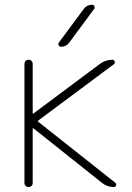

<svg xmlns="http://www.w3.org/2000/svg" viewBox="-20 -794 547 794"><path d="M266.6 -618.2Q253.9 -600.6 232.4 -600.6Q225.6 -600.6 222.7 -606.4Q219.7 -612.3 223.6 -618.2L326.2 -756.8Q338.9 -774.4 360.4 -774.4Q367.2 -774.4 370.1 -768.6Q373 -762.7 369.1 -756.8ZM119.1 -262.7Q115.2 -265.6 115.2 -261.7V-37.1Q115.2 -30.3 110.4 -25.4Q105.5 -20.5 98.1 -20.5Q90.8 -20.5 85.9 -25.4Q81.1 -30.3 81.1 -37.1V-529.3Q81.1 -537.1 85.9 -542Q90.8 -546.9 98.1 -546.9Q105.5 -546.9 110.4 -542Q115.2 -537.1 115.2 -529.3V-326.2Q115.2 -322.3 119.1 -325.2L392.6 -529.3Q416 -546.9 445.3 -546.9Q452.1 -546.9 454.1 -539.6Q456.1 -532.2 452.1 -529.3L138.7 -295.9Q134.8 -293 138.7 -290L457 -38.1Q460.9 -35.2 460.9 -30.3Q460.9 -29.3 460 -27.3Q458 -20.5 451.2 -20.5Q422.9 -20.5 401.4 -38.1Z"/></svg>

Font: Gen Jyuu Gothic ExtraLight
Style: Regular
Weight: 100
Designer: [Source Han Sans]
Ryoko NISHIZUKA  (kana & ideographs); Paul D. Hunt (Latin, Greek & Cyrillic); Wenlong ZHANG  (bopomofo
Version: Version 1.002.20150607